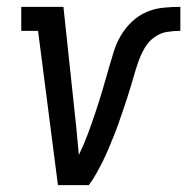

<svg xmlns="http://www.w3.org/2000/svg" viewBox="-20 -540 546 560"><path d="M149 0 91 -450H42V-520H165L202 -173Q204 -152 206 -130.5Q208 -109 210 -88Q225 -119 236.5 -150Q248 -181 258.5 -212.5Q269 -244 278.5 -276Q288 -308 297 -340Q304 -364 311.5 -388.5Q319 -413 332 -435.5Q345 -458 364.5 -476.5Q384 -495 407.5 -505Q431 -515 456 -517.5Q481 -520 506 -520V-450Q487 -450 467.5 -447Q448 -444 431 -432Q414 -420 403.5 -402.5Q393 -385 386 -366.5Q379 -348 373.5 -329Q368 -310 362.5 -291.5Q357 -273 351 -254.5Q345 -236 338.5 -217Q332 -198 325.5 -179.5Q319 -161 311.5 -142.5Q304 -124 296.5 -106Q289 -88 280 -70Q271 -52 261 -34Q251 -16 239 0Z"/></svg>

Font: Iosevka Gothic
Style: Italic
Weight: 400
Italic angle: -9°
Monospace: yes
Designer: Belleve Invis
Foundry: Belleve Invis
Version: Version 15.5.1; ttfautohint (v1.8.4)